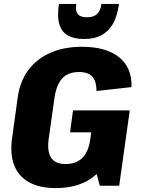

<svg xmlns="http://www.w3.org/2000/svg" viewBox="-20 -950 718 981"><path d="M264 11Q184 11 130 -18Q76 -47 53 -104.5Q30 -162 42 -246L71 -456Q83 -536 125.5 -593Q168 -650 238 -680.5Q308 -711 399 -711Q522 -711 588.5 -657.5Q655 -604 652 -505L473 -485Q473 -534 452 -558Q431 -582 384 -582Q328 -582 298.5 -550Q269 -518 259 -454L229 -242Q220 -178 240.5 -145Q261 -112 316 -112Q371 -112 402 -144.5Q433 -177 441 -238L554 -227Q543 -153 506.5 -99.5Q470 -46 409 -17.5Q348 11 264 11ZM436 -200 456 -346 505 -274H338L353 -386H643L589 -1H490ZM404 -751Q362 -751 330 -767Q298 -783 284.5 -822Q271 -861 281 -930H370Q366 -903 371.5 -888.5Q377 -874 390.5 -868Q404 -862 420 -862H429Q458 -862 476 -878.5Q494 -895 498 -930H588Q579 -865 555.5 -826Q532 -787 496.5 -769Q461 -751 414 -751Z"/></svg>

Font: Pathway Extreme SemiCondensed ExtraBold
Style: Italic
Weight: 800
Width: 4
Italic angle: -8°
Version: Version 1.001;gftools[0.9.26]